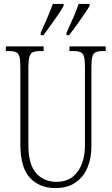

<svg xmlns="http://www.w3.org/2000/svg" viewBox="-20 -951 571 981"><path d="M263 10Q182 10 133 -42.5Q84 -95 84 -214V-608Q84 -644 79.5 -661Q75 -678 62.5 -684Q50 -690 26 -690H10V-714H203V-690H183Q160 -690 147.5 -684Q135 -678 130 -660Q125 -642 125 -605V-210Q125 -111 164.5 -66.5Q204 -22 268 -22Q321 -22 353 -49Q385 -76 399.5 -117.5Q414 -159 414 -203V-607Q414 -643 409.5 -660.5Q405 -678 392.5 -684Q380 -690 356 -690H335V-714H520V-690H504Q481 -690 468.5 -684Q456 -678 451.5 -660Q447 -642 447 -606V-201Q447 -143 427 -95Q407 -47 366 -18.5Q325 10 263 10ZM320 -784Q340 -827 355 -862Q370 -897 382 -931H438V-921Q428 -904 410 -877.5Q392 -851 371.5 -822.5Q351 -794 333 -771H320ZM188 -784Q207 -827 222.5 -862Q238 -897 250 -931H305V-921Q296 -904 278 -877.5Q260 -851 239.5 -822.5Q219 -794 202 -771H188Z"/></svg>

Font: Noto Serif Ethiopic ExtraCondensed ExtraLight
Style: Regular
Weight: 200
Width: 2
Designer: Monotype Design Team
Foundry: Monotype Imaging Inc.
Version: Version 2.102; ttfautohint (v1.8.4.7-5d5b)